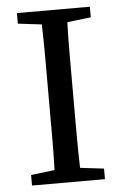

<svg xmlns="http://www.w3.org/2000/svg" viewBox="-50 -706 471 742"><g transform="rotate(-5 185.5 -334.5)"><path d="M138 -310V-359Q138 -424 138 -488Q138 -552 136 -617L44 -628V-669H327V-628L235 -617Q233 -554 233 -489.5Q233 -425 233 -359V-310Q233 -245 233 -181Q233 -117 235 -52L327 -41V0H44V-41L136 -52Q138 -115 138 -179.5Q138 -244 138 -310Z"/></g></svg>

Font: Source Serif Pro
Style: Regular
Weight: 400
Designer: Frank Grießhammer
Foundry: Adobe Systems Incorporated
Version: Version 2.000;PS 1.000;hotconv 16.6.51;makeotf.lib2.5.65220